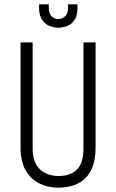

<svg xmlns="http://www.w3.org/2000/svg" viewBox="-20 -856 537 888"><path d="M250 12Q201 12 161 -8Q121 -28 98 -69.5Q75 -111 75 -175V-660H131V-169Q131 -105 164 -73.5Q197 -42 252 -42Q304 -42 335 -71Q366 -100 366 -169V-660H422V-175Q422 -115 405.5 -78Q389 -41 363 -21.5Q337 -2 307 5Q277 12 250 12ZM161 -836H206Q203 -800 216 -784Q229 -768 249 -768Q269 -768 283.5 -783Q298 -798 294 -836H338Q341 -792 327.5 -768.5Q314 -745 292.5 -736.5Q271 -728 250 -728Q228 -728 206 -737.5Q184 -747 171 -771Q158 -795 161 -836Z"/></svg>

Font: Bricolage Grotesque 10pt Condensed ExtraLight
Style: Regular
Weight: 200
Width: 3
Designer: Mathieu Triay
Foundry: Atelier Triay
Version: Version 1.000; ttfautohint (v1.8.4.7-5d5b);gftools[0.9.32]